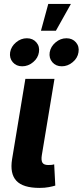

<svg xmlns="http://www.w3.org/2000/svg" viewBox="-20 -943 416 967"><path d="M179.3 3.4Q95.7 3.4 62.4 -32.6Q29 -68.6 40.9 -141.7L107.8 -545.9H254.4L190.7 -161.8Q186.5 -135.8 193.6 -123.8Q200.8 -111.9 223 -111.9Q234.8 -111.9 241.5 -112.7Q248.1 -113.6 252.9 -115.3L258.5 -8.3Q247 -4.6 226.2 -0.6Q205.5 3.4 179.3 3.4ZM291.2 -609.1Q261.1 -609.1 243.5 -629.8Q225.9 -650.4 230.3 -679.7Q235.4 -708.9 260 -729.6Q284.7 -750.3 314.7 -750.3Q344.8 -750.3 362.5 -729.6Q380.3 -708.9 375.3 -679.7Q371 -650.5 346 -629.8Q321.1 -609.1 291.2 -609.1ZM91.9 -609.1Q61.8 -609.1 44.2 -629.8Q26.6 -650.4 31 -679.7Q36 -708.9 60.7 -729.6Q85.4 -750.3 115.4 -750.3Q145.4 -750.3 163.2 -729.6Q181 -708.9 176 -679.7Q171.6 -650.5 146.7 -629.8Q121.8 -609.1 91.9 -609.1ZM186.3 -788.3 223.1 -923.2H337.1L261.6 -788.3Z"/></svg>

Font: Adwaita Sans
Style: Italic
Weight: 400
Italic angle: -9.39999°
Designer: Rasmus Andersson
Foundry: rsms
Version: Version 4.001;git-9221beed3